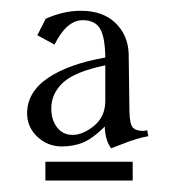

<svg xmlns="http://www.w3.org/2000/svg" viewBox="-20 -753 309 349"><path d="M62.5 -424.8V-459H221.2V-424.8ZM171.4 -569.8V-634.3Q115.7 -622.6 94.5 -602.8Q73.2 -583 73.2 -555.7Q73.2 -535.2 83.7 -521.5Q94.2 -507.8 111.8 -507.8Q131.3 -507.8 151.4 -524.7Q171.4 -541.5 171.4 -569.8ZM127 -733.4Q167 -733.4 189.9 -711.2Q212.9 -689 213.9 -654.8L215.3 -550.3Q215.8 -527.8 221.2 -521.5Q226.6 -515.1 239.7 -515.1Q242.7 -515.1 247.6 -516.1L249.5 -505.4Q238.3 -503.4 227.1 -500Q215.8 -496.6 199.7 -490.2Q183.6 -483.9 182.1 -483.4Q171.4 -497.1 170.4 -522.9Q148.9 -501.5 131.3 -494.1Q113.8 -486.8 92.8 -486.8Q66.4 -486.8 47.9 -504.4Q29.3 -522 29.3 -546.9Q29.3 -585.4 66.9 -611.1Q104.5 -636.7 171.4 -648.4Q170.9 -686.5 161.6 -701.4Q152.3 -716.3 130.4 -716.3Q101.1 -716.3 79.1 -671.9L47.9 -689L63 -718.8Q94.7 -733.4 127 -733.4Z"/></svg>

Font: Flanker
Style: Regular
Weight: 400
Designer: Flanker
Foundry: Flanker
Version: Version 2.027